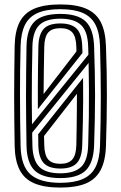

<svg xmlns="http://www.w3.org/2000/svg" viewBox="-20 -829 541 858"><path d="M249.8 9.2Q178.2 9.2 133.6 -9.6Q89 -28.5 67.9 -69.6Q46.8 -110.8 45.5 -177.2Q44.5 -238.2 43.9 -293.2Q43.2 -348.2 43.2 -401Q43.2 -453.8 43.9 -508.4Q44.5 -563 45.5 -623.5Q46.8 -690 67.9 -730.8Q89 -771.5 133.6 -790.4Q178.2 -809.2 249.8 -809.2Q320.8 -809.2 364.9 -790.2Q409 -771.2 430.1 -730.5Q451.2 -689.8 453.5 -624Q455.8 -559.2 456.8 -504.4Q457.8 -449.5 457.6 -398.1Q457.5 -346.8 456.5 -292.9Q455.5 -239 453.5 -176.2Q451.2 -109.8 429.5 -68.8Q407.8 -27.8 363.8 -9.2Q319.8 9.2 249.8 9.2ZM249.8 -97Q286 -97 303.1 -116.4Q320.2 -135.8 321.2 -182.2Q322 -217.8 322.5 -255.6Q323 -293.5 323.4 -332.6Q323.8 -371.8 323.8 -410L176.8 -221.2Q176.8 -217 176.9 -212Q177 -207 177.2 -201.4Q177.5 -195.8 177.6 -190.2Q177.8 -184.8 177.8 -179.8Q179 -135.5 195.6 -116.2Q212.2 -97 249.8 -97ZM249.8 -75.8Q199.2 -75.8 176.1 -99.6Q153 -123.5 151.2 -178.8Q151.2 -185.2 151.1 -193.9Q151 -202.5 150.9 -211.8Q150.8 -221 150.5 -229L351.2 -481.2Q352 -426.2 351.6 -378Q351.2 -329.8 350.2 -282.1Q349.2 -234.5 347.5 -180Q345.8 -124 323 -99.9Q300.2 -75.8 249.8 -75.8ZM249.8 -54.5Q311.8 -54.5 341.9 -82.5Q372 -110.5 374 -179.8Q376.2 -245.8 377 -306.6Q377.8 -367.5 377.5 -426.9Q377.2 -486.2 376 -548L123.8 -236.2Q123.8 -228.5 123.9 -221.2Q124 -214 124.2 -207Q124.5 -200 124.6 -193.1Q124.8 -186.2 124.8 -178.8Q126.5 -112.5 155.5 -83.5Q184.5 -54.5 249.8 -54.5ZM249.8 -12Q311.2 -12 349.8 -28.9Q388.2 -45.8 406.8 -82.2Q425.2 -118.8 427 -178Q428.8 -236.8 429.6 -290Q430.5 -343.2 430.5 -395.5Q430.5 -447.8 429.6 -503.4Q428.8 -559 427 -622.8Q425.2 -681.8 406.8 -718.1Q388.2 -754.5 349.8 -771.2Q311.2 -788 249.8 -788Q186.5 -788 147.8 -770.8Q109 -753.5 91.2 -717.1Q73.5 -680.8 72 -622.8Q70.5 -566 69.9 -513.1Q69.2 -460.2 69.4 -407.4Q69.5 -354.5 70 -298.1Q70.5 -241.8 72 -178Q73.8 -86 117 -49Q160.2 -12 249.8 -12ZM249.8 -33.2Q170.2 -33.2 135.1 -66.9Q100 -100.5 98.5 -178Q97.5 -238.5 96.9 -293.1Q96.2 -347.8 96.2 -400.6Q96.2 -453.5 96.9 -508.1Q97.5 -562.8 98.5 -622.8Q100 -699.8 135 -733.2Q170 -766.8 249.8 -766.8Q327.8 -766.8 362.8 -733.2Q397.8 -699.8 400.5 -621.8Q402.5 -564.5 403.6 -510.4Q404.8 -456.2 404.8 -402.8Q404.8 -349.2 403.6 -294Q402.5 -238.8 400.5 -178.8Q397.8 -101.2 362.9 -67.2Q328 -33.2 249.8 -33.2ZM123 -273.5 375 -584.5Q375 -590.5 374.8 -596.4Q374.5 -602.2 374.4 -608.4Q374.2 -614.5 374 -621Q372 -689 342.2 -717.2Q312.5 -745.5 249.8 -745.5Q184.5 -745.5 155.5 -716.8Q126.5 -688 124.8 -621.8Q123.2 -553.5 122.6 -494.4Q122 -435.2 122.1 -381.2Q122.2 -327.2 123 -273.5ZM149.2 -341Q149 -389.2 149.1 -436.2Q149.2 -483.2 149.9 -529.6Q150.5 -576 151.5 -621.8Q152.8 -674.5 174.9 -699.4Q197 -724.2 249.8 -724.2Q300 -724.2 323 -700.4Q346 -676.5 347.5 -620.2Q348 -613.8 348.1 -606.4Q348.2 -599 348.5 -592.2ZM174.8 -408.8 321.5 -599Q321.5 -603.5 321.4 -609.5Q321.2 -615.5 321.2 -618.2Q320.2 -664.2 303.5 -683.6Q286.8 -703 249.8 -703Q212.5 -703 195.8 -684.1Q179 -665.2 177.8 -620.8Q176.5 -564.5 175.9 -514.1Q175.2 -463.8 174.8 -408.8Z"/></svg>

Font: Big Shoulders Inline Text Thin ExtraBold
Style: Regular
Weight: 800
Version: Version 2.002